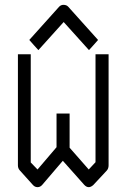

<svg xmlns="http://www.w3.org/2000/svg" viewBox="-20 -821 526 793"><path d="M239.5 -157 154 -57Q146 -48 135 -48Q124 -48 116 -57L62 -117Q54 -125.5 54 -138V-597H107V-150L135 -121L213.5 -213V-352H267.5V-211L346.5 -121L374.5 -151V-597H428.5V-138Q428.5 -124.5 420.5 -116L365.5 -57Q355.5 -48 346.5 -48Q336.5 -48 327.5 -58ZM119.5 -635 101 -656 224 -793Q231.5 -801 242 -801Q255 -801 262 -793L385 -656L366.5 -635L347.5 -614L243 -730L138.5 -614Z"/></svg>

Font: 3270 Nerd Font Mono SemCond
Style: Regular
Weight: 400
Monospace: yes
Version: Version 3.0.1;Nerd Fonts 3.1.1